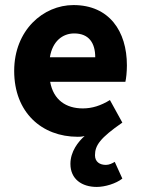

<svg xmlns="http://www.w3.org/2000/svg" viewBox="-20 -528 558 758"><path d="M362 210C394 210 438 197 463 177L433 111C423 117 411 123 398 123C374 123 355 111 355 85C355 46 375 17 463 -44L414 -133C378 -111 344 -100 307 -100C241 -100 191 -133 178 -205H475C478 -217 481 -244 481 -270C481 -405 411 -508 270 -508C151 -508 36 -409 36 -248C36 -84 145 12 287 12C294 12 302 12 314 9C289 31 258 70 258 119C258 179 303 210 362 210ZM177 -302C187 -365 227 -396 273 -396C332 -396 356 -357 356 -302Z"/></svg>

Font: Giro Sans Regular
Style: Bold
Weight: 700
Designer: Paul D. Hunt
Foundry: Adobe Systems Incorporated
Version: Version 1.000;PS 1.0;hotconv 1.0.88;makeotf.lib2.5.647800